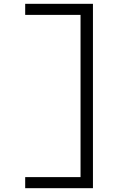

<svg xmlns="http://www.w3.org/2000/svg" viewBox="-20 -843 640 1006"><path d="M112 143V85H402V-765H112V-823H467V143Z"/></svg>

Font: Iosevka SS04 Light Extended
Style: Regular
Weight: 300
Width: 7
Monospace: yes
Designer: Belleve Invis
Foundry: Belleve Invis
Version: Version 19.0.0; ttfautohint (v1.8.4)